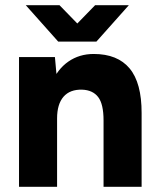

<svg xmlns="http://www.w3.org/2000/svg" viewBox="-20 -720 611 740"><path d="M53.3 -500H191.7L200 -408V0H53.3ZM379.1 -256H525.8V0H379.1ZM296.8 -374.4Q249.7 -375.8 224.8 -347.2Q200 -318.5 200 -263.5H154.3Q154.3 -341.3 177.7 -397.3Q201.1 -453.2 243.4 -482.6Q285.7 -512 341.1 -512Q433.1 -512 479.6 -456.2Q526.1 -400.4 525.8 -284.1V-256H379.1Q379.1 -319 358.3 -346Q337.5 -372.9 296.8 -374.4ZM213.7 -563.4 346.6 -700H476.6L351.5 -559.6H213.7ZM79.3 -700H209.3L342.2 -563.4V-559.6H204.4Z"/></svg>

Font: Oak Sans Light
Style: Regular
Weight: 400
Designer: Erik Kennedy, Walven
Foundry: Erik Kennedy, Walven
Version: Version 1.100;Glyphs 3.1.2 (3151)